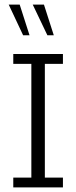

<svg xmlns="http://www.w3.org/2000/svg" viewBox="-20 -819 333 839"><path d="M38 0V-43H117V-540H38V-583H255V-540H176V-43H255V0ZM187 -665 123 -799H172L215 -665ZM81 -665 18 -799H66L109 -665Z"/></svg>

Font: Rokkitt SemiBold Light
Style: Regular
Weight: 300
Version: Version 3.103